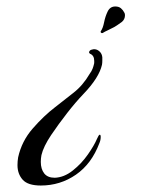

<svg xmlns="http://www.w3.org/2000/svg" viewBox="-20 -370 448 593"><path d="M297 -268Q294 -267 292 -269Q290 -271 291 -273Q298 -283 301.5 -301Q305 -319 312.5 -334.5Q320 -350 336 -350Q347 -350 353.5 -344.5Q360 -339 364 -331Q366 -328 366 -323Q366 -310 356 -302Q349 -297 341 -291.5Q333 -286 324 -282Q317 -278 311 -275.5Q305 -273 297 -268ZM106 203Q66 203 50 185Q34 167 34 140Q34 134 34.5 128Q35 122 36 116Q47 66 81 27Q115 -12 149 -38Q178 -61 207 -83.5Q236 -106 257 -142Q263 -150 266 -158Q269 -166 270 -171Q271 -174 271 -177Q271 -180 271 -182Q271 -199 258 -204Q255 -206 255 -209Q257 -216 265 -217Q267 -218 271 -218Q280 -218 287.5 -211Q295 -204 296 -193Q296 -188 296 -182Q296 -176 295 -170Q286 -130 238 -80Q214 -55 187.5 -21Q161 13 138 47Q114 83 108 109Q107 114 106.5 119.5Q106 125 106 130Q106 152 116.5 165.5Q127 179 149 179Q178 178 205 156.5Q232 135 251.5 107Q271 79 279 60Q285 46 288 46Q291 46 291 53Q291 63 287 72Q263 136 214.5 169.5Q166 203 106 203Z"/></svg>

Font: Birthstone
Style: Regular
Weight: 400
Designer: Robert E. Leuschke
Foundry: Robert E. Leuschke
Version: Version 1.013; ttfautohint (v1.8.3)